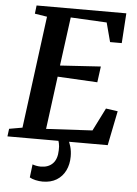

<svg xmlns="http://www.w3.org/2000/svg" viewBox="-67 -791 764 1073"><g transform="rotate(5 315.0 -254.0)"><path d="M-4.5 0 1 -43 75 -56 157.5 -685.5 88.5 -696.5 94 -743H597.5L586.5 -575H521L492.5 -682.5L290 -693L253.5 -420L481.5 -434.5L469.5 -345L246 -357L207 -60.5L466 -74.5L530.5 -203L597 -193.5L558 0ZM306.5 -15 334 -13Q343 0.5 350.2 25.8Q357.5 51 357.5 81Q357.5 125.5 340.5 160.2Q323.5 195 291.2 214.8Q259 234.5 213 234.5Q193.5 234.5 172.8 229.8Q152 225 140 217.5L149 143.5Q155.5 146.5 168.5 149.2Q181.5 152 195.5 152Q238 152 262.5 127Q287 102 288 52.5Q289 28.5 285.2 13.2Q281.5 -2 278 -13Z"/></g></svg>

Font: Merriweather 24pt SemiBold
Style: Italic
Weight: 600
Italic angle: -7.8°
Version: Version 2.101